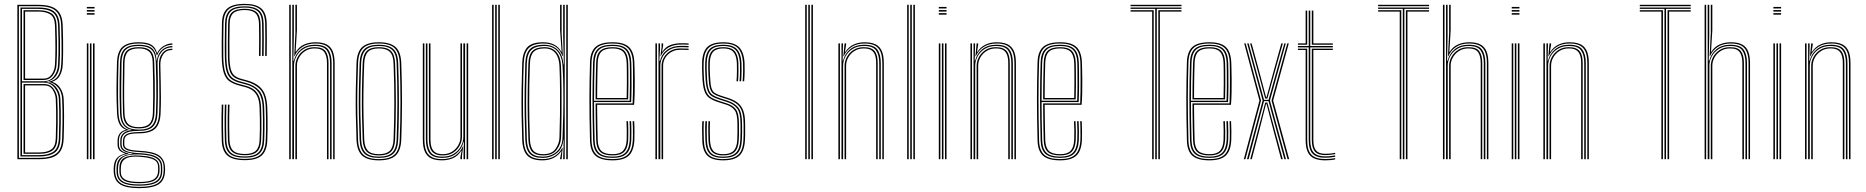

<svg xmlns="http://www.w3.org/2000/svg" viewBox="-20 -825 9669 995"><path d="M70 0V-800H179Q219 -800 246.5 -790.4Q274 -780.8 288.9 -757.2Q303.8 -733.8 305 -692Q306.2 -655.5 306.9 -620Q307.5 -584.5 307.1 -551.4Q306.8 -518.2 305 -488Q303.2 -456.2 290.2 -433.1Q277.2 -410 252 -402V-400Q277 -392.8 292.9 -367.6Q308.8 -342.5 310 -311.8Q311 -288.8 311.5 -267Q312 -245.2 312 -221.9Q312 -198.5 311.6 -170.9Q311.2 -143.2 310 -108.5Q308.8 -66 293.6 -42.4Q278.5 -18.8 250.8 -9.4Q223 0 183.5 0ZM78 -7H183.5Q239.8 -7 270 -28.2Q300.2 -49.5 302 -108.5Q303.5 -152.8 303.9 -186.8Q304.2 -220.8 303.9 -250.5Q303.5 -280.2 302 -311.5Q300.5 -348 280.8 -371.6Q261 -395.2 233.5 -399.5V-401.5Q264.5 -408.2 279.6 -429.9Q294.8 -451.5 297 -488.2Q298.8 -516.2 299.1 -545.2Q299.5 -574.2 298.9 -609.6Q298.2 -645 297 -691.8Q296 -730.5 282.4 -752.6Q268.8 -774.8 242.9 -783.9Q217 -793 179 -793H78ZM86 -14.2V-786H179Q213.8 -786 237.8 -777.8Q261.8 -769.5 274.8 -748.9Q287.8 -728.2 289 -691.5Q290.8 -639.5 291.1 -604.4Q291.5 -569.2 290.9 -542.4Q290.2 -515.5 288.8 -488.2Q287 -453.8 269.4 -430Q251.8 -406.2 220.8 -401.5V-399.5Q253.8 -396 272.8 -370.6Q291.8 -345.2 293 -311.8Q294.2 -281 294.8 -252.1Q295.2 -223.2 294.9 -189.1Q294.5 -155 293 -108.5Q291.2 -52.8 262.8 -33.5Q234.2 -14.2 183.5 -14.2ZM94 -403.8H205.2Q239.2 -403.8 259.1 -429.1Q279 -454.5 280.8 -488.5Q282.5 -521.2 283 -550.2Q283.5 -579.2 283 -612.6Q282.5 -646 281 -691.5Q279.2 -741.5 253.8 -760.2Q228.2 -779 179 -779H94ZM102 -410.5V-772H179Q223.2 -772 247.4 -755.2Q271.5 -738.5 273 -691.5Q274.8 -645.5 275.1 -609.8Q275.5 -574 275 -545.1Q274.5 -516.2 273 -490.8Q271.2 -458 253.6 -434.2Q236 -410.5 205 -410.5ZM110 -417.5H205Q233.2 -417.5 248.4 -439.6Q263.5 -461.8 265 -490.8Q267.2 -532.8 267.2 -577.9Q267.2 -623 265 -691.5Q263.5 -736 240.5 -750.5Q217.5 -765 179 -765H110ZM94 -21.2H183.5Q230.8 -21.2 257 -39.1Q283.2 -57 285 -108.5Q286.5 -156.5 286.9 -190.2Q287.2 -224 286.8 -252.2Q286.2 -280.5 285 -311.5Q283.8 -344 262.8 -370.4Q241.8 -396.8 206 -396.8H94ZM102 -28V-389.5H208Q241 -389.5 258.5 -364.4Q276 -339.2 277 -311Q278.2 -280.2 278.8 -251.5Q279.2 -222.8 278.9 -188.9Q278.5 -155 277 -108.5Q275.5 -62.5 252 -45.2Q228.5 -28 183 -28ZM110 -35H183Q224.5 -35 246.1 -50.6Q267.8 -66.2 269 -108.5Q270.5 -156.2 270.9 -189.9Q271.2 -223.5 270.8 -251.6Q270.2 -279.8 269 -310.8Q268 -336.2 253.4 -359.4Q238.8 -382.5 209.2 -382.5H110Z M430 -781V-789H470V-781ZM430 -749V-757H470V-749ZM430 -765V-773H470V-765ZM462 0V-600H470V0ZM430 0V-600H438V0ZM446 0V-600H454V0Z M701.2 150Q634.5 150 603.5 130.9Q572.5 111.8 569.5 67.8Q569.2 62.2 569.1 58.1Q569 54 569.2 47Q570.2 13.8 584 -3.8Q597.8 -21.2 627.2 -28.2V-30.2Q607.5 -36.2 598.4 -47Q589.2 -57.8 589.2 -76.5Q589.2 -82.2 589.2 -86.1Q589.2 -90 589.2 -95Q589.2 -117.8 599.9 -132.2Q610.5 -146.8 631.5 -151.8V-153.8Q610.8 -161 599.6 -181.4Q588.5 -201.8 586.5 -238Q585 -270.2 584.2 -301.6Q583.5 -333 583.6 -364.9Q583.8 -396.8 584.5 -430.5Q585.2 -464.2 586.2 -501Q588 -557.2 614.2 -581.6Q640.5 -606 699.2 -606Q741.8 -606 763.6 -593.4Q785.5 -580.8 793.2 -551.5H795.2Q801.5 -564.8 813.5 -575.8Q825.5 -586.8 841 -593.4Q856.5 -600 873.2 -600V-593Q844.8 -593 823.1 -576.6Q801.5 -560.2 794.8 -538.5H792.2Q785.2 -571.2 763.8 -585.4Q742.2 -599.5 699.2 -599.5Q644.2 -599.5 619.9 -576.8Q595.5 -554 594 -501Q592.8 -452 592 -408.2Q591.2 -364.5 591.8 -322.8Q592.2 -281 594.2 -237.8Q596 -200.5 609 -179.9Q622 -159.2 646.5 -153.2V-151.2Q619.5 -146 607.9 -132.8Q596.2 -119.5 596.2 -95Q596.2 -90 596.2 -86.1Q596.2 -82.2 596.2 -76.5Q596.2 -57.2 607.9 -46.5Q619.5 -35.8 645.5 -30V-27.5Q608.5 -23.5 593.1 -5.6Q577.8 12.2 576.8 47Q576.5 54 576.6 58.1Q576.8 62.2 577 67.8Q579.8 108.5 608.9 126Q638 143.5 701.2 143.5Q768.5 143.5 797.5 124.5Q826.5 105.5 828 61.5Q828.2 55.8 828.2 50.2Q828.2 44.8 827.8 38Q825.8 1 796.4 -16.6Q767 -34.2 701.8 -37Q671.2 -38.5 652.6 -42.9Q634 -47.2 625.6 -55.5Q617.2 -63.8 617.2 -76.5Q617.2 -82.2 617.2 -86.1Q617.2 -90 617.2 -95Q617.2 -119.5 636.4 -130Q655.5 -140.5 699.2 -140.5Q753.2 -140.5 777.9 -163Q802.5 -185.5 804.5 -238.8Q806.2 -281.5 806.2 -319.6Q806.2 -357.8 805.5 -399.2Q804.8 -440.8 803.8 -493.2Q803.2 -527.8 822.1 -550.2Q841 -572.8 873.2 -572.8V-566Q841.5 -566 826 -543.4Q810.5 -520.8 811 -488.8Q812 -438.5 813 -397.9Q814 -357.2 814 -319.1Q814 -281 812.2 -238Q810 -182.8 784.5 -158.4Q759 -134 699.2 -134Q674.5 -134 657.9 -130.8Q641.2 -127.5 632.8 -119.1Q624.2 -110.8 624.2 -95.2Q624.2 -90 624.2 -86.1Q624.2 -82.2 624.2 -76.5Q624.2 -65.2 632.9 -58.4Q641.5 -51.5 658.9 -48.1Q676.2 -44.8 702.2 -43.5Q771.2 -40.2 801.4 -21.5Q831.5 -2.8 834.8 38Q835.2 44.8 835.4 50.2Q835.5 55.8 835.2 61.5Q833.8 109 803 129.5Q772.2 150 701.2 150ZM701.2 130.8Q738.8 130.8 763.8 124.2Q788.8 117.8 801.2 102.5Q813.8 87.2 813.8 61.5Q813.8 55.8 813.8 50.2Q813.8 44.8 813.5 38Q813 17.8 801.1 4.5Q789.2 -8.8 764.9 -15.9Q740.5 -23 702.5 -24.5Q643.8 -27.2 618.2 -10.2Q592.8 6.8 591.5 47Q591.2 54 591.2 58.1Q591.2 62.2 591.5 67.8Q592.8 101.8 618.8 116.2Q644.8 130.8 701.2 130.8ZM701.2 124.5Q646.2 124.5 623.1 110.9Q600 97.2 599 67.8Q598.8 62.2 598.8 58.1Q598.8 54 598.8 47Q598.8 6.5 624.4 -7.6Q650 -21.8 701.2 -19Q739 -17.2 761.6 -10.6Q784.2 -4 794.8 8Q805.2 20 806.2 38Q806.8 44.8 806.8 50.2Q806.8 55.8 806.5 61.5Q805.5 95.2 781 109.9Q756.5 124.5 701.2 124.5ZM701.2 118Q736 118 757.2 112.2Q778.5 106.5 788.6 94Q798.8 81.5 799.2 61.5Q799.5 55.8 799.5 50.2Q799.5 44.8 799.2 38Q798.8 22 789.2 11.6Q779.8 1.2 758.2 -4.6Q736.8 -10.5 700.2 -13Q651.2 -16.5 628.8 -1.6Q606.2 13.2 606.2 47Q606.2 54 606.2 58.1Q606.2 62.2 606.2 67.8Q606.2 93 628.4 105.5Q650.5 118 701.2 118ZM701.2 137.2Q641.2 137.2 613.4 121Q585.5 104.8 584.2 67.8Q584 62.2 584 58.1Q584 54 584 47Q584 10.8 603.8 -6.5Q623.5 -23.8 666 -27.8V-29.8Q632.8 -34 618 -44.9Q603.2 -55.8 603.2 -76.5Q603.2 -82.2 603.2 -86.1Q603.2 -90 603.2 -95Q603.2 -120.2 618.5 -134Q633.8 -147.8 662 -151V-152.5Q634.5 -157 619 -177.9Q603.5 -198.8 602 -237.5Q600.2 -280.8 599.8 -322.5Q599.2 -364.2 599.9 -408.1Q600.5 -452 601.8 -501Q603 -550.2 625.8 -571.8Q648.5 -593.2 699.2 -593.2Q746.5 -593.2 768 -574.2Q789.5 -555.2 791.2 -512.2H793.2Q795.8 -534 806.4 -550.5Q817 -567 834.1 -576.5Q851.2 -586 873.2 -586.5V-579.5Q837.5 -579.5 816.6 -554.4Q795.8 -529.2 796.5 -497.5Q797.8 -442.8 798.2 -400.4Q798.8 -358 798.2 -319.5Q797.8 -281 796.2 -237.8Q794.5 -189.8 772.2 -168.2Q750 -146.8 699.2 -146.8Q667.5 -146.8 647.9 -141.6Q628.2 -136.5 619.2 -125.1Q610.2 -113.8 610.2 -95Q610.2 -90 610.2 -86.1Q610.2 -82.2 610.2 -76.5Q610.2 -54 631.8 -43.8Q653.2 -33.5 701.5 -31.2Q741 -29.5 767.2 -22.1Q793.5 -14.8 806.8 -0.1Q820 14.5 820.5 38Q820.8 44.8 820.8 50.2Q820.8 55.8 820.8 61.5Q820.8 102 792.6 119.6Q764.5 137.2 701.2 137.2ZM699.2 -153.2Q746.8 -153.2 766.6 -173.8Q786.5 -194.2 788.2 -238.5Q790 -281.2 790.2 -319.9Q790.5 -358.5 789.8 -402Q789 -445.5 787.2 -502.8Q786 -549.2 764.4 -568Q742.8 -586.8 699.2 -586.8Q651 -586.8 630.8 -566.4Q610.5 -546 609.8 -501Q608.5 -427.2 608.1 -364.8Q607.8 -302.2 609.8 -237.2Q611.2 -192.8 632 -173Q652.8 -153.2 699.2 -153.2ZM699.2 -159.5Q657 -159.5 637.9 -177.9Q618.8 -196.2 617.5 -237Q615.8 -302.2 616 -364.8Q616.2 -427.2 617.5 -501Q618.2 -543.5 637.2 -562Q656.2 -580.5 699.2 -580.5Q741 -580.5 759.5 -562.1Q778 -543.8 779.2 -503.5Q781.2 -445.8 781.9 -402.1Q782.5 -358.5 782.1 -320Q781.8 -281.5 780.2 -238.8Q779 -199.5 761.2 -179.5Q743.5 -159.5 699.2 -159.5ZM699.2 -166Q737.2 -166 754.2 -183.5Q771.2 -201 772.2 -239Q773.5 -281.5 773.9 -320Q774.2 -358.5 773.6 -402.2Q773 -446 771.2 -504Q770.2 -541 752.9 -557.5Q735.5 -574 699.2 -574Q660.5 -574 643.2 -557.1Q626 -540.2 625.2 -501Q624 -427.2 623.4 -364.8Q622.8 -302.2 625.2 -237Q626.5 -200 643.8 -183Q661 -166 699.2 -166Z M1249.2 5Q1186.2 5 1158.5 -19Q1130.8 -43 1129.2 -98Q1128.2 -134.2 1127.9 -162.4Q1127.5 -190.5 1127.9 -218.6Q1128.2 -246.8 1129.2 -283H1137.2Q1136.2 -246.2 1135.9 -217.6Q1135.5 -189 1135.9 -161.1Q1136.2 -133.2 1137.2 -98.2Q1138.8 -47.5 1164 -24.5Q1189.2 -1.5 1249.2 -1.5Q1305 -1.5 1330.1 -23.9Q1355.2 -46.2 1357.2 -98.2Q1358.5 -126 1358.8 -154.6Q1359 -183.2 1358.6 -211.4Q1358.2 -239.5 1357.2 -265.8Q1355 -333.5 1328.2 -361.8Q1301.5 -390 1255.2 -402.2L1228.2 -409.5Q1204.2 -416 1189.9 -427.5Q1175.5 -439 1168.9 -462.8Q1162.2 -486.5 1161.2 -529.5Q1160.5 -567.5 1160.9 -605.6Q1161.2 -643.8 1162.2 -702.5Q1162.8 -743.8 1182.8 -761.6Q1202.8 -779.5 1248.2 -779.5Q1289.8 -779.5 1309.5 -762Q1329.2 -744.5 1330.2 -701.2Q1331 -670.8 1331 -627.5Q1331 -584.2 1330.2 -535H1322.2Q1323 -579.2 1323 -625.1Q1323 -671 1322.2 -701Q1321.2 -740.2 1303.8 -756.6Q1286.2 -773 1248.2 -773Q1206.8 -773 1188.8 -756.6Q1170.8 -740.2 1170.2 -702.5Q1169.5 -655.8 1169 -612Q1168.5 -568.2 1169.2 -529.8Q1170 -489 1176.1 -466.5Q1182.2 -444 1195.4 -433.2Q1208.5 -422.5 1230.2 -416.5L1257.2 -409.2Q1311.8 -394.8 1337.4 -363Q1363 -331.2 1365.2 -266Q1366.2 -239.5 1366.6 -210.4Q1367 -181.2 1366.6 -152.4Q1366.2 -123.5 1365.2 -98Q1363 -43 1336 -19Q1309 5 1249.2 5ZM1249.2 -7.8Q1194.8 -7.8 1170.6 -28.9Q1146.5 -50 1145.2 -98.5Q1144.5 -130 1144 -156.6Q1143.5 -183.2 1143.9 -212.9Q1144.2 -242.5 1145.2 -283H1153.2Q1152.2 -246 1151.9 -217.4Q1151.5 -188.8 1151.9 -161Q1152.2 -133.2 1153.2 -98.8Q1154.5 -54.2 1176.2 -34.2Q1198 -14.2 1249.2 -14.2Q1297 -14.2 1318.2 -34Q1339.5 -53.8 1341.2 -99Q1342.2 -121.5 1342.6 -148.1Q1343 -174.8 1342.8 -204.4Q1342.5 -234 1341.2 -265.2Q1340 -303.5 1330 -327.8Q1320 -352 1300.6 -366.2Q1281.2 -380.5 1251.5 -388.2L1224.2 -395.5Q1196.8 -402.8 1179.8 -415.2Q1162.8 -427.8 1154.5 -454.1Q1146.2 -480.5 1145.2 -529.2Q1144.8 -554.8 1144.8 -579.6Q1144.8 -604.5 1145.2 -634Q1145.8 -663.5 1146.2 -702.8Q1147 -749.8 1170 -771Q1193 -792.2 1248.2 -792.2Q1297.5 -792.2 1321.4 -772Q1345.2 -751.8 1346.2 -701.5Q1347 -671.2 1347 -627.8Q1347 -584.2 1346.2 -535H1338.2Q1339 -579 1339 -625.5Q1339 -672 1338.2 -701.5Q1337.2 -749.2 1314.8 -767.5Q1292.2 -785.8 1248.2 -785.8Q1197.5 -785.8 1176.2 -766.1Q1155 -746.5 1154.2 -702.8Q1153.5 -656 1153 -611.9Q1152.5 -567.8 1153.2 -529.5Q1154.2 -482.8 1161.9 -457.8Q1169.5 -432.8 1185.2 -421Q1201 -409.2 1226.2 -402.5L1253.5 -395.2Q1297.5 -383.8 1322.2 -356.6Q1347 -329.5 1349.2 -265.5Q1350.2 -235 1350.6 -206.2Q1351 -177.5 1350.6 -150.6Q1350.2 -123.8 1349.2 -98.8Q1347.5 -50.2 1324.2 -29Q1301 -7.8 1249.2 -7.8ZM1249.2 -20.5Q1203.2 -20.5 1182.9 -38.8Q1162.5 -57 1161.2 -98.8Q1160.5 -130.2 1160 -156.6Q1159.5 -183 1159.9 -212.6Q1160.2 -242.2 1161.2 -283H1169.2Q1168.2 -246 1167.9 -217.6Q1167.5 -189.2 1167.9 -161.5Q1168.2 -133.8 1169.2 -99Q1170.5 -62 1188.1 -44.5Q1205.8 -27 1249.2 -27Q1288.2 -27 1306 -43.9Q1323.8 -60.8 1325.2 -99.2Q1326.5 -127.2 1326.8 -155.2Q1327 -183.2 1326.6 -210.9Q1326.2 -238.5 1325.2 -264.8Q1324.2 -299.2 1315.5 -321Q1306.8 -342.8 1290 -355.4Q1273.2 -368 1247.8 -374.5L1220.2 -381.8Q1190 -389.8 1170.2 -403Q1150.5 -416.2 1140.5 -445.1Q1130.5 -474 1129.2 -529Q1128.5 -567.5 1128.9 -605.5Q1129.2 -643.5 1130.2 -703Q1131 -757.5 1158.4 -781.2Q1185.8 -805 1248.2 -805Q1305.5 -805 1333.2 -782Q1361 -759 1362.2 -702Q1362.8 -672.2 1362.9 -627.9Q1363 -583.5 1362.2 -535H1354.2Q1355 -578.8 1355 -625.8Q1355 -672.8 1354.2 -701.8Q1353 -754.8 1327.8 -776.6Q1302.5 -798.5 1248.2 -798.5Q1190 -798.5 1164.5 -776.4Q1139 -754.2 1138.2 -703Q1137.5 -656.2 1137 -611.9Q1136.5 -567.5 1137.2 -529.2Q1138.2 -477 1147.5 -449.2Q1156.8 -421.5 1175.2 -408.9Q1193.8 -396.2 1222.2 -388.8L1249.8 -381.5Q1278 -374.2 1296 -360.5Q1314 -346.8 1323 -323.8Q1332 -300.8 1333.2 -265Q1334.2 -235 1334.6 -206.2Q1335 -177.5 1334.6 -150.6Q1334.2 -123.8 1333.2 -99Q1331.5 -57 1312 -38.8Q1292.5 -20.5 1249.2 -20.5Z M1706.5 0V-497.5Q1706.5 -530.5 1698.2 -553.2Q1690 -576 1670 -587.8Q1650 -599.5 1614.2 -599.5Q1573.5 -599.5 1546.5 -581.5Q1519.5 -563.5 1506.5 -533.8H1504.8L1510.8 -654V-800H1518.8V-668L1512 -556.5H1513.8Q1530.2 -583.2 1556.8 -594.6Q1583.2 -606 1615 -606Q1653.5 -606 1675 -593.4Q1696.5 -580.8 1705.4 -556.6Q1714.2 -532.5 1714.2 -497.5V0ZM1478.8 0V-800H1486.8V0ZM1510.8 0V-484.5Q1510.8 -507.2 1522.5 -529.2Q1534.2 -551.2 1556.6 -565.9Q1579 -580.5 1610.8 -580.5Q1652.5 -580.5 1667.5 -559Q1682.5 -537.5 1682.5 -497.5V0H1674.5V-497.5Q1674.5 -534.5 1661 -554.2Q1647.5 -574 1610.2 -574Q1583.2 -574 1562.6 -561.1Q1542 -548.2 1530.4 -527.8Q1518.8 -507.2 1518.8 -484.5V0ZM1494.8 0V-800H1502.8V-639L1500.2 -510.2H1502.8Q1511.8 -547 1540.1 -570.1Q1568.5 -593.2 1612.5 -593.2Q1662.5 -593.2 1680.5 -568.5Q1698.5 -543.8 1698.5 -497.5V0H1690.5V-497.5Q1690.5 -540.8 1673.9 -563.8Q1657.2 -586.8 1611.8 -586.8Q1577.2 -586.8 1553 -571.6Q1528.8 -556.5 1516.1 -533Q1503.5 -509.5 1503.5 -484.5V0Z M1943.5 6Q1883.8 6 1856.8 -18.9Q1829.8 -43.8 1827.5 -101Q1824.8 -169.5 1823.8 -232Q1822.8 -294.5 1823.8 -359Q1824.8 -423.5 1827.5 -498Q1829.8 -556 1856.9 -581Q1884 -606 1943.5 -606Q2001.8 -606 2029.5 -581.6Q2057.2 -557.2 2059.5 -498Q2063.5 -387.2 2063.4 -293.5Q2063.2 -199.8 2059.5 -101Q2057.2 -43.8 2030.2 -18.9Q2003.2 6 1943.5 6ZM1943.5 -0.5Q1999.2 -0.5 2024.4 -23.9Q2049.5 -47.2 2051.5 -101.2Q2055.2 -200 2055.4 -293.6Q2055.5 -387.2 2051.5 -497.8Q2049.5 -552.2 2024.4 -575.9Q1999.2 -599.5 1943.5 -599.5Q1887.8 -599.5 1862.6 -575.9Q1837.5 -552.2 1835.5 -497.8Q1832.8 -424 1831.8 -359.5Q1830.8 -295 1831.8 -232.4Q1832.8 -169.8 1835.5 -101.2Q1837.5 -47.8 1862.5 -24.1Q1887.5 -0.5 1943.5 -0.5ZM1943.5 -6.8Q1891.2 -6.8 1868.4 -29.1Q1845.5 -51.5 1843.5 -101.5Q1840.8 -170.2 1839.8 -232.4Q1838.8 -294.5 1839.8 -358.8Q1840.8 -423 1843.5 -497.5Q1845.5 -548.2 1868.5 -570.8Q1891.5 -593.2 1943.5 -593.2Q1993 -593.2 2017.4 -571.9Q2041.8 -550.5 2043.5 -497.2Q2046.2 -421 2047 -353.5Q2047.8 -286 2046.9 -223.9Q2046 -161.8 2043.5 -101.8Q2041.8 -50.8 2018.4 -28.8Q1995 -6.8 1943.5 -6.8ZM1943.5 -13.2Q1991 -13.2 2012.4 -33.9Q2033.8 -54.5 2035.5 -102Q2039.2 -201.5 2039.4 -294.1Q2039.5 -386.8 2035.5 -497Q2033.8 -546.2 2011.8 -566.5Q1989.8 -586.8 1943.5 -586.8Q1896.2 -586.8 1874.9 -566Q1853.5 -545.2 1851.5 -497.2Q1848.8 -423.2 1847.8 -358.9Q1846.8 -294.5 1847.8 -232.1Q1848.8 -169.8 1851.5 -102Q1853.5 -54.5 1874.8 -33.9Q1896 -13.2 1943.5 -13.2ZM1943.5 -19.5Q1900.2 -19.5 1880.8 -38.8Q1861.2 -58 1859.5 -102.2Q1857 -164 1855.9 -224.5Q1854.8 -285 1855.6 -351.5Q1856.5 -418 1859.5 -497.2Q1861.2 -541.8 1880.9 -561.1Q1900.5 -580.5 1943.5 -580.5Q1986.8 -580.5 2006.2 -561Q2025.8 -541.5 2027.5 -496.8Q2031.5 -386.2 2031.5 -294.2Q2031.5 -202.2 2027.5 -102.2Q2025.8 -58 2006.2 -38.8Q1986.8 -19.5 1943.5 -19.5ZM1943.5 -26Q1982.2 -26 2000.1 -43.6Q2018 -61.2 2019.5 -102.5Q2023.2 -197.5 2023.5 -289.6Q2023.8 -381.8 2019.5 -496.5Q2018 -539.8 1999.4 -556.9Q1980.8 -574 1943.5 -574Q1904.2 -574 1886.8 -556Q1869.2 -538 1867.5 -497Q1864.5 -417 1863.6 -350.6Q1862.8 -284.2 1863.9 -224.2Q1865 -164.2 1867.5 -102.5Q1869.2 -62.8 1886.1 -44.4Q1903 -26 1943.5 -26Z M2270 6Q2247 6 2230.2 1.4Q2213.5 -3.2 2202.1 -12.1Q2190.8 -21 2184 -34.1Q2177.2 -47.2 2174.2 -64.4Q2171.2 -81.5 2171.2 -102.5V-600H2179.2V-102.5Q2179.2 -78 2183.6 -59Q2188 -40 2198.4 -27Q2208.8 -14 2226.5 -7.2Q2244.2 -0.5 2271 -0.5Q2312.2 -0.5 2339.1 -18.9Q2366 -37.2 2378.5 -66.2H2380.5L2374.2 -19.5V0H2366.2V-12.8L2372.2 -43.5H2370.2Q2354 -17 2328 -5.5Q2302 6 2270 6ZM2398.2 0V-600H2406.2V0ZM2274.5 -19.5Q2253.8 -19.5 2239.9 -25.1Q2226 -30.8 2217.9 -41.4Q2209.8 -52 2206.2 -67.5Q2202.8 -83 2202.8 -102.5V-600H2210.8V-102.5Q2210.8 -78.5 2216.5 -61.4Q2222.2 -44.2 2236.1 -35.1Q2250 -26 2274.8 -26Q2302 -26 2322.5 -38.9Q2343 -51.8 2354.6 -72.2Q2366.2 -92.8 2366.2 -115.5V-600H2374.2V-115.5Q2374.2 -93 2362.6 -70.9Q2351 -48.8 2328.8 -34.1Q2306.5 -19.5 2274.5 -19.5ZM2272.5 -6.8Q2222.8 -6.8 2204.9 -31.8Q2187 -56.8 2187 -102.5V-600H2195V-102.5Q2195 -61.8 2210.8 -37.5Q2226.5 -13.2 2273.2 -13.2Q2308 -13.2 2332 -28.4Q2356 -43.5 2368.6 -67Q2381.2 -90.5 2381.2 -115.5V-600H2390.2V0H2382.2V-28.5L2384.2 -89.8H2382.2Q2373.5 -53.5 2345.2 -30.1Q2317 -6.8 2272.5 -6.8Z M2562.2 0V-800H2570.2V0ZM2530.2 0V-800H2538.2V0ZM2546.2 0V-800H2554.2V0Z M2922.5 0H2914.5V-800H2922.5ZM2906.5 0H2898.5L2901.2 -102H2899.8Q2896 -55.2 2865 -31Q2834 -6.8 2791.5 -6.8Q2745.5 -6.8 2724.9 -29Q2704.2 -51.2 2702.2 -101.5Q2699.8 -169 2698.9 -232.1Q2698 -295.2 2698.9 -359.9Q2699.8 -424.5 2702.2 -496.5Q2704.2 -548.5 2726.4 -570.9Q2748.5 -593.2 2798.2 -593.2Q2843.2 -593.2 2869.8 -566.8Q2896.2 -540.2 2900 -491H2902L2898.5 -639.5V-800H2906.5ZM2792.5 -13.2Q2819.5 -13.2 2842.4 -24Q2865.2 -34.8 2879.6 -56.5Q2894 -78.2 2895.2 -111Q2897.5 -167.2 2898.8 -232.1Q2900 -297 2899.4 -362.1Q2898.8 -427.2 2895.2 -484Q2893.2 -517 2881.8 -539.9Q2870.2 -562.8 2850 -574.8Q2829.8 -586.8 2801.5 -586.8Q2755.5 -586.8 2733.8 -566.5Q2712 -546.2 2710.2 -497Q2707.8 -423.8 2706.9 -359Q2706 -294.2 2706.9 -231.6Q2707.8 -169 2710.2 -102Q2712.2 -54.5 2731.2 -33.9Q2750.2 -13.2 2792.5 -13.2ZM2794.8 -19.5Q2755.5 -19.5 2737.8 -38.6Q2720 -57.8 2718.2 -101.5Q2715.8 -166 2714.9 -227.4Q2714 -288.8 2714.8 -354.4Q2715.5 -420 2718.2 -496.8Q2720 -541.5 2739.4 -561Q2758.8 -580.5 2801.8 -580.5Q2841.5 -580.5 2863.5 -555.2Q2885.5 -530 2887.2 -483.8Q2889.5 -428.2 2890.1 -362.1Q2890.8 -296 2890.1 -230.6Q2889.5 -165.2 2887.5 -111.2Q2886.5 -78.2 2865 -48.9Q2843.5 -19.5 2794.8 -19.5ZM2795.2 -26Q2839.8 -26 2859 -53.5Q2878.2 -81 2879.2 -111.5Q2881.2 -165.2 2882 -229.6Q2882.8 -294 2882.2 -359.8Q2881.8 -425.5 2879.2 -483.5Q2877.5 -526.5 2857.8 -550.2Q2838 -574 2802 -574Q2762.8 -574 2745.2 -556Q2727.8 -538 2726.2 -496.5Q2722 -378 2722.4 -285.4Q2722.8 -192.8 2726.2 -102.5Q2727.8 -61.8 2743.8 -43.9Q2759.8 -26 2795.2 -26ZM2790.5 6Q2737 6 2712.8 -18.9Q2688.5 -43.8 2686.2 -101Q2683.8 -168.8 2682.9 -231.8Q2682 -294.8 2682.9 -359.5Q2683.8 -424.2 2686.2 -496.8Q2688.2 -552 2711.6 -579Q2735 -606 2795.2 -606Q2827.8 -606 2852.1 -593.5Q2876.5 -581 2888.5 -556.5H2890.5L2882.5 -668V-800H2890.5V-654.5L2897 -534H2895Q2880.8 -570.5 2855.9 -585Q2831 -599.5 2797.2 -599.5Q2744 -599.5 2720.1 -575.9Q2696.2 -552.2 2694.2 -497.8Q2691.5 -422.8 2690.6 -357.4Q2689.8 -292 2690.8 -229.6Q2691.8 -167.2 2694.2 -101.2Q2696.2 -47.2 2719 -23.9Q2741.8 -0.5 2792 -0.5Q2826.2 -0.5 2852.6 -15.4Q2879 -30.2 2893.5 -58.8H2895.8L2890.5 0H2882.5V-4.2L2890.2 -41.2H2888.2Q2875 -20.5 2850 -7.2Q2825 6 2790.5 6Z M3154.5 6Q3093.5 6 3066.2 -18.1Q3039 -42.2 3037.5 -98Q3035.8 -161.2 3035.1 -215.1Q3034.5 -269 3034.5 -317Q3034.5 -365 3035.4 -410.1Q3036.2 -455.2 3037.5 -501Q3039 -556.2 3065.6 -581.1Q3092.2 -606 3154.5 -606Q3212.8 -606 3238.9 -581.9Q3265 -557.8 3267.5 -502Q3267.8 -493.5 3268.5 -469Q3269.2 -444.5 3269.5 -411.5Q3269.8 -378.5 3269.1 -344.2Q3268.5 -310 3266 -282H3074.5Q3074.8 -251.8 3075.1 -222.4Q3075.5 -193 3076.1 -162.6Q3076.8 -132.2 3077.5 -99Q3078.8 -60.2 3096.2 -43.1Q3113.8 -26 3154.5 -26Q3192.2 -26 3208.9 -43.5Q3225.5 -61 3227.5 -100Q3228.5 -119 3228.1 -148.6Q3227.8 -178.2 3226.5 -197H3234.5Q3236 -173.2 3236.1 -144Q3236.2 -114.8 3235.5 -99.5Q3233.2 -56.8 3214.4 -38.1Q3195.5 -19.5 3154.5 -19.5Q3110 -19.5 3090.4 -38Q3070.8 -56.5 3069.5 -98.8Q3068.5 -137 3067.9 -168.9Q3067.2 -200.8 3067 -230Q3066.8 -259.2 3066.5 -289H3258.5Q3259.8 -314.5 3260.2 -347.6Q3260.8 -380.8 3260.6 -413Q3260.5 -445.2 3260.2 -469.5Q3260 -493.8 3259.5 -501.8Q3257.2 -554.8 3232.5 -577.1Q3207.8 -599.5 3154.5 -599.5Q3095.8 -599.5 3071.4 -575.9Q3047 -552.2 3045.5 -500.8Q3044.2 -455 3043.4 -409.8Q3042.5 -364.5 3042.5 -316.6Q3042.5 -268.8 3043.1 -215Q3043.8 -161.2 3045.5 -98.2Q3046.8 -46 3072.1 -23.2Q3097.5 -0.5 3154.5 -0.5Q3208 -0.5 3232.4 -23.2Q3256.8 -46 3259.5 -98.5Q3260 -107.2 3260.1 -124.9Q3260.2 -142.5 3259.9 -162.2Q3259.5 -182 3258.5 -197H3266.5Q3268 -174.8 3268.1 -144.2Q3268.2 -113.8 3267.5 -98Q3264.5 -42.2 3238.2 -18.1Q3212 6 3154.5 6ZM3154.5 -6.8Q3101.8 -6.8 3078.2 -28.1Q3054.8 -49.5 3053.5 -98.5Q3051.8 -162 3051.1 -215.9Q3050.5 -269.8 3050.5 -317.4Q3050.5 -365 3051.4 -409.9Q3052.2 -454.8 3053.5 -500.5Q3054.8 -549.5 3077.9 -571.4Q3101 -593.2 3154.5 -593.2Q3204.5 -593.2 3227 -571.9Q3249.5 -550.5 3251.5 -501.2Q3252 -490.8 3252.5 -455.5Q3253 -420.2 3252.8 -376.5Q3252.5 -332.8 3250.8 -296H3058.5Q3058.5 -253.2 3059.2 -203.2Q3060 -153.2 3061.5 -98.8Q3062.8 -53 3084.4 -33.1Q3106 -13.2 3154.5 -13.2Q3199.8 -13.2 3220.4 -33.2Q3241 -53.2 3243.5 -99.2Q3244.2 -112.8 3244.1 -143.2Q3244 -173.8 3242.5 -197H3250.5Q3252 -174.5 3252.1 -143.6Q3252.2 -112.8 3251.5 -98.8Q3249 -49.5 3226.4 -28.1Q3203.8 -6.8 3154.5 -6.8ZM3058.5 -303H3243Q3244.5 -342.8 3244.6 -384.4Q3244.8 -426 3244.4 -458.1Q3244 -490.2 3243.5 -501Q3241.5 -546.5 3221.2 -566.6Q3201 -586.8 3154.5 -586.8Q3103.8 -586.8 3083.2 -565.8Q3062.8 -544.8 3061.5 -500.2Q3060 -449.8 3059.2 -400.8Q3058.5 -351.8 3058.5 -303ZM3066.5 -310Q3066.5 -342.5 3066.9 -372.5Q3067.2 -402.5 3067.9 -433.6Q3068.5 -464.8 3069.5 -500.2Q3070.8 -543.2 3090.5 -561.9Q3110.2 -580.5 3154.5 -580.5Q3197.8 -580.5 3215.8 -561.1Q3233.8 -541.8 3235.5 -500.8Q3236 -488.5 3236.4 -457.2Q3236.8 -426 3236.6 -386.6Q3236.5 -347.2 3235.2 -310ZM3074.5 -317H3227.5Q3228.5 -354.8 3228.6 -392.6Q3228.8 -430.5 3228.4 -459.8Q3228 -489 3227.5 -500.2Q3225.8 -539.8 3208.9 -556.9Q3192 -574 3154.5 -574Q3114 -574 3096.4 -556.8Q3078.8 -539.5 3077.5 -500Q3076.5 -466 3075.9 -435.4Q3075.2 -404.8 3075 -375.8Q3074.8 -346.8 3074.5 -317Z M3392.5 0V-600H3400.5V-571.5L3397 -510.2H3400.5Q3409 -546 3437.5 -566.8Q3466 -587.5 3508.8 -587.5Q3520 -587.5 3530.1 -587.2Q3540.2 -587 3548.5 -586.5V-579.5Q3538.2 -580 3527.5 -580.2Q3516.8 -580.5 3505.2 -580.5Q3472.2 -580.5 3449.2 -566.5Q3426.2 -552.5 3414.1 -530.5Q3402 -508.5 3402 -484.5V0ZM3376.5 0V-600H3384.5V0ZM3408.5 0V-484.5Q3408.5 -518.5 3434.9 -546.1Q3461.2 -573.8 3505 -573.8Q3515.2 -573.8 3526.5 -573.5Q3537.8 -573.2 3548.5 -572.8V-566Q3536.5 -566.5 3525.8 -566.8Q3515 -567 3504.8 -567Q3467.8 -567 3442.1 -542.9Q3416.5 -518.8 3416.5 -484.5V0ZM3402.5 -533.8 3408.5 -580.5V-600H3416.5V-587.2L3410.8 -556.5H3412.5Q3428.8 -582.8 3454.8 -591.9Q3480.8 -601 3511.8 -601Q3520.5 -601 3529.5 -600.8Q3538.5 -600.5 3548.5 -600V-593.2Q3537.5 -593.8 3528.1 -594Q3518.8 -594.2 3509.8 -594.2Q3471.2 -594.2 3444 -578.5Q3416.8 -562.8 3404.2 -533.8Z M3727.5 6Q3671.2 6 3646.1 -18.1Q3621 -42.2 3619.5 -98Q3619 -122 3618.5 -144.4Q3618 -166.8 3619.5 -197H3627.5Q3626 -165.2 3626.5 -143Q3627 -120.8 3627.5 -98.2Q3629 -46.2 3651.9 -23.4Q3674.8 -0.5 3727.5 -0.5Q3779.8 -0.5 3804.8 -22.5Q3829.8 -44.5 3832.5 -97.2Q3833.5 -114.2 3833.6 -126.6Q3833.8 -139 3833.6 -151.8Q3833.5 -164.5 3833.5 -183Q3833.5 -241 3814.9 -268.5Q3796.2 -296 3752.2 -310L3714.2 -322.2Q3691.2 -329.8 3678 -338.6Q3664.8 -347.5 3658.9 -368.5Q3653 -389.5 3651.5 -433.2Q3650.8 -455.5 3650.2 -469Q3649.8 -482.5 3650.5 -500.8Q3652.2 -543.5 3670.4 -562Q3688.5 -580.5 3728.5 -580.5Q3767.5 -580.5 3785.6 -561.8Q3803.8 -543 3806.5 -499.8Q3807.2 -488.5 3807 -458.6Q3806.8 -428.8 3804.8 -404H3796.8Q3798.8 -428.5 3799 -458.4Q3799.2 -488.2 3798.5 -499.8Q3796 -539.5 3779.8 -556.8Q3763.5 -574 3728.5 -574Q3693 -574 3676.5 -557Q3660 -540 3658.5 -501Q3657.8 -482.8 3658.2 -469.1Q3658.8 -455.5 3659.5 -433Q3661 -391 3666.4 -371.2Q3671.8 -351.5 3683.8 -343.6Q3695.8 -335.8 3716.5 -329L3754.5 -316.8Q3782.5 -307.8 3801.9 -293.2Q3821.2 -278.8 3831.4 -252.8Q3841.5 -226.8 3841.5 -183Q3841.5 -164.8 3841.6 -151.9Q3841.8 -139 3841.6 -126.5Q3841.5 -114 3840.5 -97Q3837.5 -42 3811.2 -18Q3785 6 3727.5 6ZM3727.5 -6.8Q3679.5 -6.8 3658.1 -28.1Q3636.8 -49.5 3635.5 -98.5Q3634.8 -123 3634.4 -144.9Q3634 -166.8 3635.5 -197H3643.5Q3642.2 -168 3642.5 -146.1Q3642.8 -124.2 3643.5 -98.5Q3644.8 -53.2 3664 -33.2Q3683.2 -13.2 3727.5 -13.2Q3772.5 -13.2 3793.2 -32.9Q3814 -52.5 3816.5 -97.8Q3818 -123.8 3817.8 -141.6Q3817.5 -159.5 3817.5 -183Q3817.5 -240.5 3799.9 -263Q3782.2 -285.5 3747.8 -296.5L3709.2 -308.8Q3683.5 -317 3667.9 -327.2Q3652.2 -337.5 3644.8 -361Q3637.2 -384.5 3635.5 -432.5Q3634.8 -453.2 3634.2 -469Q3633.8 -484.8 3634.5 -501.5Q3636.5 -550.8 3658.4 -572Q3680.2 -593.2 3728.5 -593.2Q3775.8 -593.2 3797.5 -571.5Q3819.2 -549.8 3822.5 -499.8Q3823.2 -488.5 3823 -458.1Q3822.8 -427.8 3820.5 -404H3812.5Q3814.8 -428 3815 -458.6Q3815.2 -489.2 3814.5 -500Q3811.2 -548.2 3790.5 -567.5Q3769.8 -586.8 3728.5 -586.8Q3684.5 -586.8 3664.5 -566.9Q3644.5 -547 3642.5 -501.5Q3641.8 -483.2 3642.2 -469.8Q3642.8 -456.2 3643.5 -432.5Q3645 -386.8 3651.8 -364.6Q3658.5 -342.5 3673 -333Q3687.5 -323.5 3711.8 -315.5L3750 -303.2Q3787.2 -291.2 3806.4 -267.1Q3825.5 -243 3825.5 -183Q3825.5 -153.5 3825.8 -138.6Q3826 -123.8 3824.5 -97.8Q3822 -49 3799.4 -27.9Q3776.8 -6.8 3727.5 -6.8ZM3727.5 -19.5Q3688 -19.5 3670.4 -38Q3652.8 -56.5 3651.5 -99Q3651 -119.8 3650.5 -142.9Q3650 -166 3651.5 -197H3659.5Q3658 -164.5 3658.5 -143Q3659 -121.5 3659.5 -99Q3660.8 -60.8 3676 -43.4Q3691.2 -26 3727.5 -26Q3764 -26 3781.2 -42.9Q3798.5 -59.8 3800.5 -98.2Q3802 -124.5 3801.8 -141.8Q3801.5 -159 3801.5 -183Q3801.5 -234.8 3787 -254.1Q3772.5 -273.5 3743.2 -282.8L3704.5 -295Q3673.2 -304.8 3655.2 -318Q3637.2 -331.2 3629.2 -357.4Q3621.2 -383.5 3619.5 -432Q3618.8 -452.8 3618.2 -469Q3617.8 -485.2 3618.5 -502Q3620.8 -557.8 3646.2 -581.9Q3671.8 -606 3728.5 -606Q3783.5 -606 3809.1 -581.4Q3834.8 -556.8 3838.5 -500Q3839.2 -488.8 3839 -458.1Q3838.8 -427.5 3836.5 -404H3828.5Q3830.8 -427.8 3831 -458.2Q3831.2 -488.8 3830.5 -500Q3827 -553.2 3803.4 -576.4Q3779.8 -599.5 3728.5 -599.5Q3676.5 -599.5 3652.5 -577Q3628.5 -554.5 3626.5 -501.8Q3625.8 -483.5 3626.2 -469.4Q3626.8 -455.2 3627.5 -432.2Q3629.2 -382.8 3637.5 -357.9Q3645.8 -333 3662.6 -321.8Q3679.5 -310.5 3707 -301.8L3745.5 -289.5Q3778.2 -279.2 3793.9 -258Q3809.5 -236.8 3809.5 -183Q3809.5 -164.5 3809.6 -152.6Q3809.8 -140.8 3809.6 -129Q3809.5 -117.2 3808.5 -98.8Q3806.2 -56.5 3787.4 -38Q3768.5 -19.5 3727.5 -19.5Z M4184.8 0V-800H4192.8V0ZM4152.8 0V-800H4160.8V0ZM4168.8 0V-800H4176.8V0Z M4552.5 0V-497.5Q4552.5 -522.2 4548 -541.2Q4543.5 -560.2 4533.1 -573.2Q4522.8 -586.2 4504.9 -592.9Q4487 -599.5 4460.2 -599.5Q4420.2 -599.5 4393 -581.5Q4365.8 -563.5 4352.5 -533.8H4350.5L4356.8 -600H4364.8V-593.2L4358.8 -556.5H4360.8Q4378.5 -582.8 4404.1 -594.4Q4429.8 -606 4461 -606Q4484 -606 4500.9 -601.4Q4517.8 -596.8 4529.1 -587.9Q4540.5 -579 4547.4 -565.9Q4554.2 -552.8 4557.2 -535.6Q4560.2 -518.5 4560.2 -497.5V0ZM4324.8 0V-600H4332.8V0ZM4356.8 0V-484.5Q4356.8 -507.2 4368.5 -529.2Q4380.2 -551.2 4402.6 -565.9Q4425 -580.5 4456.8 -580.5Q4477.5 -580.5 4491.4 -575Q4505.2 -569.5 4513.4 -558.9Q4521.5 -548.2 4525 -532.9Q4528.5 -517.5 4528.5 -497.5V0H4520.5V-497.5Q4520.5 -522.2 4514.8 -539.2Q4509 -556.2 4495.1 -565.1Q4481.2 -574 4456.2 -574Q4429.2 -574 4408.6 -561.1Q4388 -548.2 4376.4 -527.8Q4364.8 -507.2 4364.8 -484.5V0ZM4340.8 0V-600H4348.8L4346.8 -510.2H4348.8Q4357.8 -547 4386.1 -570.1Q4414.5 -593.2 4458.5 -593.2Q4508.5 -593.2 4526.5 -568.5Q4544.5 -543.8 4544.5 -497.5V0H4536.5V-497.5Q4536.5 -540.8 4519.9 -563.8Q4503.2 -586.8 4457.8 -586.8Q4423.2 -586.8 4399 -571.6Q4374.8 -556.5 4362 -533Q4349.2 -509.5 4349.2 -484.5V0Z M4713.2 0V-800H4721.2V0ZM4681.2 0V-800H4689.2V0ZM4697.2 0V-800H4705.2V0Z M4845.2 -781V-789H4885.2V-781ZM4845.2 -749V-757H4885.2V-749ZM4845.2 -765V-773H4885.2V-765ZM4877.2 0V-600H4885.2V0ZM4845.2 0V-600H4853.2V0ZM4861.2 0V-600H4869.2V0Z M5237 0V-497.5Q5237 -522.2 5232.5 -541.2Q5228 -560.2 5217.6 -573.2Q5207.2 -586.2 5189.4 -592.9Q5171.5 -599.5 5144.8 -599.5Q5104.8 -599.5 5077.5 -581.5Q5050.2 -563.5 5037 -533.8H5035L5041.2 -600H5049.2V-593.2L5043.2 -556.5H5045.2Q5063 -582.8 5088.6 -594.4Q5114.2 -606 5145.5 -606Q5168.5 -606 5185.4 -601.4Q5202.2 -596.8 5213.6 -587.9Q5225 -579 5231.9 -565.9Q5238.8 -552.8 5241.8 -535.6Q5244.8 -518.5 5244.8 -497.5V0ZM5009.2 0V-600H5017.2V0ZM5041.2 0V-484.5Q5041.2 -507.2 5053 -529.2Q5064.8 -551.2 5087.1 -565.9Q5109.5 -580.5 5141.2 -580.5Q5162 -580.5 5175.9 -575Q5189.8 -569.5 5197.9 -558.9Q5206 -548.2 5209.5 -532.9Q5213 -517.5 5213 -497.5V0H5205V-497.5Q5205 -522.2 5199.2 -539.2Q5193.5 -556.2 5179.6 -565.1Q5165.8 -574 5140.8 -574Q5113.8 -574 5093.1 -561.1Q5072.5 -548.2 5060.9 -527.8Q5049.2 -507.2 5049.2 -484.5V0ZM5025.2 0V-600H5033.2L5031.2 -510.2H5033.2Q5042.2 -547 5070.6 -570.1Q5099 -593.2 5143 -593.2Q5193 -593.2 5211 -568.5Q5229 -543.8 5229 -497.5V0H5221V-497.5Q5221 -540.8 5204.4 -563.8Q5187.8 -586.8 5142.2 -586.8Q5107.8 -586.8 5083.5 -571.6Q5059.2 -556.5 5046.5 -533Q5033.8 -509.5 5033.8 -484.5V0Z M5473.8 6Q5412.8 6 5385.5 -18.1Q5358.2 -42.2 5356.8 -98Q5355 -161.2 5354.4 -215.1Q5353.8 -269 5353.8 -317Q5353.8 -365 5354.6 -410.1Q5355.5 -455.2 5356.8 -501Q5358.2 -556.2 5384.9 -581.1Q5411.5 -606 5473.8 -606Q5532 -606 5558.1 -581.9Q5584.2 -557.8 5586.8 -502Q5587 -493.5 5587.8 -469Q5588.5 -444.5 5588.8 -411.5Q5589 -378.5 5588.4 -344.2Q5587.8 -310 5585.2 -282H5393.8Q5394 -251.8 5394.4 -222.4Q5394.8 -193 5395.4 -162.6Q5396 -132.2 5396.8 -99Q5398 -60.2 5415.5 -43.1Q5433 -26 5473.8 -26Q5511.5 -26 5528.1 -43.5Q5544.8 -61 5546.8 -100Q5547.8 -119 5547.4 -148.6Q5547 -178.2 5545.8 -197H5553.8Q5555.2 -173.2 5555.4 -144Q5555.5 -114.8 5554.8 -99.5Q5552.5 -56.8 5533.6 -38.1Q5514.8 -19.5 5473.8 -19.5Q5429.2 -19.5 5409.6 -38Q5390 -56.5 5388.8 -98.8Q5387.8 -137 5387.1 -168.9Q5386.5 -200.8 5386.2 -230Q5386 -259.2 5385.8 -289H5577.8Q5579 -314.5 5579.5 -347.6Q5580 -380.8 5579.9 -413Q5579.8 -445.2 5579.5 -469.5Q5579.2 -493.8 5578.8 -501.8Q5576.5 -554.8 5551.8 -577.1Q5527 -599.5 5473.8 -599.5Q5415 -599.5 5390.6 -575.9Q5366.2 -552.2 5364.8 -500.8Q5363.5 -455 5362.6 -409.8Q5361.8 -364.5 5361.8 -316.6Q5361.8 -268.8 5362.4 -215Q5363 -161.2 5364.8 -98.2Q5366 -46 5391.4 -23.2Q5416.8 -0.5 5473.8 -0.5Q5527.2 -0.5 5551.6 -23.2Q5576 -46 5578.8 -98.5Q5579.2 -107.2 5579.4 -124.9Q5579.5 -142.5 5579.1 -162.2Q5578.8 -182 5577.8 -197H5585.8Q5587.2 -174.8 5587.4 -144.2Q5587.5 -113.8 5586.8 -98Q5583.8 -42.2 5557.5 -18.1Q5531.2 6 5473.8 6ZM5473.8 -6.8Q5421 -6.8 5397.5 -28.1Q5374 -49.5 5372.8 -98.5Q5371 -162 5370.4 -215.9Q5369.8 -269.8 5369.8 -317.4Q5369.8 -365 5370.6 -409.9Q5371.5 -454.8 5372.8 -500.5Q5374 -549.5 5397.1 -571.4Q5420.2 -593.2 5473.8 -593.2Q5523.8 -593.2 5546.2 -571.9Q5568.8 -550.5 5570.8 -501.2Q5571.2 -490.8 5571.8 -455.5Q5572.2 -420.2 5572 -376.5Q5571.8 -332.8 5570 -296H5377.8Q5377.8 -253.2 5378.5 -203.2Q5379.2 -153.2 5380.8 -98.8Q5382 -53 5403.6 -33.1Q5425.2 -13.2 5473.8 -13.2Q5519 -13.2 5539.6 -33.2Q5560.2 -53.2 5562.8 -99.2Q5563.5 -112.8 5563.4 -143.2Q5563.2 -173.8 5561.8 -197H5569.8Q5571.2 -174.5 5571.4 -143.6Q5571.5 -112.8 5570.8 -98.8Q5568.2 -49.5 5545.6 -28.1Q5523 -6.8 5473.8 -6.8ZM5377.8 -303H5562.2Q5563.8 -342.8 5563.9 -384.4Q5564 -426 5563.6 -458.1Q5563.2 -490.2 5562.8 -501Q5560.8 -546.5 5540.5 -566.6Q5520.2 -586.8 5473.8 -586.8Q5423 -586.8 5402.5 -565.8Q5382 -544.8 5380.8 -500.2Q5379.2 -449.8 5378.5 -400.8Q5377.8 -351.8 5377.8 -303ZM5385.8 -310Q5385.8 -342.5 5386.1 -372.5Q5386.5 -402.5 5387.1 -433.6Q5387.8 -464.8 5388.8 -500.2Q5390 -543.2 5409.8 -561.9Q5429.5 -580.5 5473.8 -580.5Q5517 -580.5 5535 -561.1Q5553 -541.8 5554.8 -500.8Q5555.2 -488.5 5555.6 -457.2Q5556 -426 5555.9 -386.6Q5555.8 -347.2 5554.5 -310ZM5393.8 -317H5546.8Q5547.8 -354.8 5547.9 -392.6Q5548 -430.5 5547.6 -459.8Q5547.2 -489 5546.8 -500.2Q5545 -539.8 5528.1 -556.9Q5511.2 -574 5473.8 -574Q5433.2 -574 5415.6 -556.8Q5398 -539.5 5396.8 -500Q5395.8 -466 5395.1 -435.4Q5394.5 -404.8 5394.2 -375.8Q5394 -346.8 5393.8 -317Z M5966.8 0V-779H5838.8V-786H6102.8V-779H5974.8V0ZM5950.8 0V-765H5838.8V-772H5958.8V0ZM5982.8 0V-772H6102.8V-765H5990.8V0ZM5838.8 -793V-800H6102.8V-793Z M6247.8 6Q6186.8 6 6159.5 -18.1Q6132.2 -42.2 6130.8 -98Q6129 -161.2 6128.4 -215.1Q6127.8 -269 6127.8 -317Q6127.8 -365 6128.6 -410.1Q6129.5 -455.2 6130.8 -501Q6132.2 -556.2 6158.9 -581.1Q6185.5 -606 6247.8 -606Q6306 -606 6332.1 -581.9Q6358.2 -557.8 6360.8 -502Q6361 -493.5 6361.8 -469Q6362.5 -444.5 6362.8 -411.5Q6363 -378.5 6362.4 -344.2Q6361.8 -310 6359.2 -282H6167.8Q6168 -251.8 6168.4 -222.4Q6168.8 -193 6169.4 -162.6Q6170 -132.2 6170.8 -99Q6172 -60.2 6189.5 -43.1Q6207 -26 6247.8 -26Q6285.5 -26 6302.1 -43.5Q6318.8 -61 6320.8 -100Q6321.8 -119 6321.4 -148.6Q6321 -178.2 6319.8 -197H6327.8Q6329.2 -173.2 6329.4 -144Q6329.5 -114.8 6328.8 -99.5Q6326.5 -56.8 6307.6 -38.1Q6288.8 -19.5 6247.8 -19.5Q6203.2 -19.5 6183.6 -38Q6164 -56.5 6162.8 -98.8Q6161.8 -137 6161.1 -168.9Q6160.5 -200.8 6160.2 -230Q6160 -259.2 6159.8 -289H6351.8Q6353 -314.5 6353.5 -347.6Q6354 -380.8 6353.9 -413Q6353.8 -445.2 6353.5 -469.5Q6353.2 -493.8 6352.8 -501.8Q6350.5 -554.8 6325.8 -577.1Q6301 -599.5 6247.8 -599.5Q6189 -599.5 6164.6 -575.9Q6140.2 -552.2 6138.8 -500.8Q6137.5 -455 6136.6 -409.8Q6135.8 -364.5 6135.8 -316.6Q6135.8 -268.8 6136.4 -215Q6137 -161.2 6138.8 -98.2Q6140 -46 6165.4 -23.2Q6190.8 -0.5 6247.8 -0.5Q6301.2 -0.5 6325.6 -23.2Q6350 -46 6352.8 -98.5Q6353.2 -107.2 6353.4 -124.9Q6353.5 -142.5 6353.1 -162.2Q6352.8 -182 6351.8 -197H6359.8Q6361.2 -174.8 6361.4 -144.2Q6361.5 -113.8 6360.8 -98Q6357.8 -42.2 6331.5 -18.1Q6305.2 6 6247.8 6ZM6247.8 -6.8Q6195 -6.8 6171.5 -28.1Q6148 -49.5 6146.8 -98.5Q6145 -162 6144.4 -215.9Q6143.8 -269.8 6143.8 -317.4Q6143.8 -365 6144.6 -409.9Q6145.5 -454.8 6146.8 -500.5Q6148 -549.5 6171.1 -571.4Q6194.2 -593.2 6247.8 -593.2Q6297.8 -593.2 6320.2 -571.9Q6342.8 -550.5 6344.8 -501.2Q6345.2 -490.8 6345.8 -455.5Q6346.2 -420.2 6346 -376.5Q6345.8 -332.8 6344 -296H6151.8Q6151.8 -253.2 6152.5 -203.2Q6153.2 -153.2 6154.8 -98.8Q6156 -53 6177.6 -33.1Q6199.2 -13.2 6247.8 -13.2Q6293 -13.2 6313.6 -33.2Q6334.2 -53.2 6336.8 -99.2Q6337.5 -112.8 6337.4 -143.2Q6337.2 -173.8 6335.8 -197H6343.8Q6345.2 -174.5 6345.4 -143.6Q6345.5 -112.8 6344.8 -98.8Q6342.2 -49.5 6319.6 -28.1Q6297 -6.8 6247.8 -6.8ZM6151.8 -303H6336.2Q6337.8 -342.8 6337.9 -384.4Q6338 -426 6337.6 -458.1Q6337.2 -490.2 6336.8 -501Q6334.8 -546.5 6314.5 -566.6Q6294.2 -586.8 6247.8 -586.8Q6197 -586.8 6176.5 -565.8Q6156 -544.8 6154.8 -500.2Q6153.2 -449.8 6152.5 -400.8Q6151.8 -351.8 6151.8 -303ZM6159.8 -310Q6159.8 -342.5 6160.1 -372.5Q6160.5 -402.5 6161.1 -433.6Q6161.8 -464.8 6162.8 -500.2Q6164 -543.2 6183.8 -561.9Q6203.5 -580.5 6247.8 -580.5Q6291 -580.5 6309 -561.1Q6327 -541.8 6328.8 -500.8Q6329.2 -488.5 6329.6 -457.2Q6330 -426 6329.9 -386.6Q6329.8 -347.2 6328.5 -310ZM6167.8 -317H6320.8Q6321.8 -354.8 6321.9 -392.6Q6322 -430.5 6321.6 -459.8Q6321.2 -489 6320.8 -500.2Q6319 -539.8 6302.1 -556.9Q6285.2 -574 6247.8 -574Q6207.2 -574 6189.6 -556.8Q6172 -539.5 6170.8 -500Q6169.8 -466 6169.1 -435.4Q6168.5 -404.8 6168.2 -375.8Q6168 -346.8 6167.8 -317Z M6442.2 0 6487 -167.5 6523.2 -304 6482.8 -454 6443.2 -600H6451L6489 -460L6530.5 -307.5H6554L6594 -451.2L6635.8 -600H6643.2L6600.5 -445.2L6561.2 -304L6598.5 -167L6644.2 0H6635.8L6592 -160.2L6554 -300.8H6530.5L6493.5 -160.8L6450.8 0ZM6459.2 0 6499.8 -153.2 6536.8 -293.8H6547.8L6585.8 -153.5L6627.5 0H6619.2L6580 -147.2L6543.2 -287.2H6541.2L6505.8 -147.8L6467.2 0ZM6425.8 0 6506.8 -304 6427.8 -600H6435.5L6515 -304L6434 0ZM6652.5 0 6569.5 -304 6651 -600H6658.8L6577.8 -304L6660.8 0ZM6536.5 -314.5 6495.8 -465 6458.5 -600H6466.2L6501.5 -470.5L6541.2 -321.2H6543.5L6582.5 -464.2L6620.2 -600H6628L6588 -458L6548 -314.5Z M6848.2 -7.5Q6802.2 -7.5 6782.2 -28.8Q6762.2 -50 6762.2 -99V-579.5H6706.2V-586.5H6762.2V-770H6770.2V-586.5H6887.2V-579.5H6770.2V-99Q6770.2 -53.8 6788.4 -34.1Q6806.5 -14.5 6848.2 -14.5Q6860.2 -14.5 6873 -15.8Q6885.8 -17 6899.2 -19.5V-12.5Q6887.5 -10.2 6874.2 -8.9Q6861 -7.5 6848.2 -7.5ZM6848.2 6Q6793.8 6 6770 -18.4Q6746.2 -42.8 6746.2 -99V-566H6706.2V-572.8H6754.2V-99Q6754.2 -46.2 6776 -23.5Q6797.8 -0.8 6848.2 -0.8Q6860.8 -0.8 6874.4 -2Q6888 -3.2 6899.2 -5.8V1Q6878.8 6 6848.2 6ZM6848.2 -21.2Q6810.8 -21.2 6794.5 -39.4Q6778.2 -57.5 6778.2 -99V-572.8H6887.2V-566H6786.2V-99Q6786.2 -61 6800.6 -44.5Q6815 -28 6848.2 -28Q6856.2 -28 6869.8 -28.9Q6883.2 -29.8 6899.2 -33V-26.2Q6884.8 -23.8 6871.6 -22.5Q6858.5 -21.2 6848.2 -21.2ZM6706.2 -593.2V-600H6746.2V-770H6754.2V-593.2ZM6778.2 -593.2V-770H6786.2V-600H6887.2V-593.2Z M7249.8 0V-779H7121.8V-786H7385.8V-779H7257.8V0ZM7233.8 0V-765H7121.8V-772H7241.8V0ZM7265.8 0V-772H7385.8V-765H7273.8V0ZM7121.8 -793V-800H7385.8V-793Z M7685.5 0V-497.5Q7685.5 -530.5 7677.2 -553.2Q7669 -576 7649 -587.8Q7629 -599.5 7593.2 -599.5Q7552.5 -599.5 7525.5 -581.5Q7498.5 -563.5 7485.5 -533.8H7483.8L7489.8 -654V-800H7497.8V-668L7491 -556.5H7492.8Q7509.2 -583.2 7535.8 -594.6Q7562.2 -606 7594 -606Q7632.5 -606 7654 -593.4Q7675.5 -580.8 7684.4 -556.6Q7693.2 -532.5 7693.2 -497.5V0ZM7457.8 0V-800H7465.8V0ZM7489.8 0V-484.5Q7489.8 -507.2 7501.5 -529.2Q7513.2 -551.2 7535.6 -565.9Q7558 -580.5 7589.8 -580.5Q7631.5 -580.5 7646.5 -559Q7661.5 -537.5 7661.5 -497.5V0H7653.5V-497.5Q7653.5 -534.5 7640 -554.2Q7626.5 -574 7589.2 -574Q7562.2 -574 7541.6 -561.1Q7521 -548.2 7509.4 -527.8Q7497.8 -507.2 7497.8 -484.5V0ZM7473.8 0V-800H7481.8V-639L7479.2 -510.2H7481.8Q7490.8 -547 7519.1 -570.1Q7547.5 -593.2 7591.5 -593.2Q7641.5 -593.2 7659.5 -568.5Q7677.5 -543.8 7677.5 -497.5V0H7669.5V-497.5Q7669.5 -540.8 7652.9 -563.8Q7636.2 -586.8 7590.8 -586.8Q7556.2 -586.8 7532 -571.6Q7507.8 -556.5 7495.1 -533Q7482.5 -509.5 7482.5 -484.5V0Z M7814.2 -781V-789H7854.2V-781ZM7814.2 -749V-757H7854.2V-749ZM7814.2 -765V-773H7854.2V-765ZM7846.2 0V-600H7854.2V0ZM7814.2 0V-600H7822.2V0ZM7830.2 0V-600H7838.2V0Z M8206 0V-497.5Q8206 -522.2 8201.5 -541.2Q8197 -560.2 8186.6 -573.2Q8176.2 -586.2 8158.4 -592.9Q8140.5 -599.5 8113.8 -599.5Q8073.8 -599.5 8046.5 -581.5Q8019.2 -563.5 8006 -533.8H8004L8010.2 -600H8018.2V-593.2L8012.2 -556.5H8014.2Q8032 -582.8 8057.6 -594.4Q8083.2 -606 8114.5 -606Q8137.5 -606 8154.4 -601.4Q8171.2 -596.8 8182.6 -587.9Q8194 -579 8200.9 -565.9Q8207.8 -552.8 8210.8 -535.6Q8213.8 -518.5 8213.8 -497.5V0ZM7978.2 0V-600H7986.2V0ZM8010.2 0V-484.5Q8010.2 -507.2 8022 -529.2Q8033.8 -551.2 8056.1 -565.9Q8078.5 -580.5 8110.2 -580.5Q8131 -580.5 8144.9 -575Q8158.8 -569.5 8166.9 -558.9Q8175 -548.2 8178.5 -532.9Q8182 -517.5 8182 -497.5V0H8174V-497.5Q8174 -522.2 8168.2 -539.2Q8162.5 -556.2 8148.6 -565.1Q8134.8 -574 8109.8 -574Q8082.8 -574 8062.1 -561.1Q8041.5 -548.2 8029.9 -527.8Q8018.2 -507.2 8018.2 -484.5V0ZM7994.2 0V-600H8002.2L8000.2 -510.2H8002.2Q8011.2 -547 8039.6 -570.1Q8068 -593.2 8112 -593.2Q8162 -593.2 8180 -568.5Q8198 -543.8 8198 -497.5V0H8190V-497.5Q8190 -540.8 8173.4 -563.8Q8156.8 -586.8 8111.2 -586.8Q8076.8 -586.8 8052.5 -571.6Q8028.2 -556.5 8015.5 -533Q8002.8 -509.5 8002.8 -484.5V0Z M8605.8 0V-779H8477.8V-786H8741.8V-779H8613.8V0ZM8589.8 0V-765H8477.8V-772H8597.8V0ZM8621.8 0V-772H8741.8V-765H8629.8V0ZM8477.8 -793V-800H8741.8V-793Z M9041.5 0V-497.5Q9041.5 -530.5 9033.2 -553.2Q9025 -576 9005 -587.8Q8985 -599.5 8949.2 -599.5Q8908.5 -599.5 8881.5 -581.5Q8854.5 -563.5 8841.5 -533.8H8839.8L8845.8 -654V-800H8853.8V-668L8847 -556.5H8848.8Q8865.2 -583.2 8891.8 -594.6Q8918.2 -606 8950 -606Q8988.5 -606 9010 -593.4Q9031.5 -580.8 9040.4 -556.6Q9049.2 -532.5 9049.2 -497.5V0ZM8813.8 0V-800H8821.8V0ZM8845.8 0V-484.5Q8845.8 -507.2 8857.5 -529.2Q8869.2 -551.2 8891.6 -565.9Q8914 -580.5 8945.8 -580.5Q8987.5 -580.5 9002.5 -559Q9017.5 -537.5 9017.5 -497.5V0H9009.5V-497.5Q9009.5 -534.5 8996 -554.2Q8982.5 -574 8945.2 -574Q8918.2 -574 8897.6 -561.1Q8877 -548.2 8865.4 -527.8Q8853.8 -507.2 8853.8 -484.5V0ZM8829.8 0V-800H8837.8V-639L8835.2 -510.2H8837.8Q8846.8 -547 8875.1 -570.1Q8903.5 -593.2 8947.5 -593.2Q8997.5 -593.2 9015.5 -568.5Q9033.5 -543.8 9033.5 -497.5V0H9025.5V-497.5Q9025.5 -540.8 9008.9 -563.8Q8992.2 -586.8 8946.8 -586.8Q8912.2 -586.8 8888 -571.6Q8863.8 -556.5 8851.1 -533Q8838.5 -509.5 8838.5 -484.5V0Z M9170.2 -781V-789H9210.2V-781ZM9170.2 -749V-757H9210.2V-749ZM9170.2 -765V-773H9210.2V-765ZM9202.2 0V-600H9210.2V0ZM9170.2 0V-600H9178.2V0ZM9186.2 0V-600H9194.2V0Z M9562 0V-497.5Q9562 -522.2 9557.5 -541.2Q9553 -560.2 9542.6 -573.2Q9532.2 -586.2 9514.4 -592.9Q9496.5 -599.5 9469.8 -599.5Q9429.8 -599.5 9402.5 -581.5Q9375.2 -563.5 9362 -533.8H9360L9366.2 -600H9374.2V-593.2L9368.2 -556.5H9370.2Q9388 -582.8 9413.6 -594.4Q9439.2 -606 9470.5 -606Q9493.5 -606 9510.4 -601.4Q9527.2 -596.8 9538.6 -587.9Q9550 -579 9556.9 -565.9Q9563.8 -552.8 9566.8 -535.6Q9569.8 -518.5 9569.8 -497.5V0ZM9334.2 0V-600H9342.2V0ZM9366.2 0V-484.5Q9366.2 -507.2 9378 -529.2Q9389.8 -551.2 9412.1 -565.9Q9434.5 -580.5 9466.2 -580.5Q9487 -580.5 9500.9 -575Q9514.8 -569.5 9522.9 -558.9Q9531 -548.2 9534.5 -532.9Q9538 -517.5 9538 -497.5V0H9530V-497.5Q9530 -522.2 9524.2 -539.2Q9518.5 -556.2 9504.6 -565.1Q9490.8 -574 9465.8 -574Q9438.8 -574 9418.1 -561.1Q9397.5 -548.2 9385.9 -527.8Q9374.2 -507.2 9374.2 -484.5V0ZM9350.2 0V-600H9358.2L9356.2 -510.2H9358.2Q9367.2 -547 9395.6 -570.1Q9424 -593.2 9468 -593.2Q9518 -593.2 9536 -568.5Q9554 -543.8 9554 -497.5V0H9546V-497.5Q9546 -540.8 9529.4 -563.8Q9512.8 -586.8 9467.2 -586.8Q9432.8 -586.8 9408.5 -571.6Q9384.2 -556.5 9371.5 -533Q9358.8 -509.5 9358.8 -484.5V0Z"/></svg>

Font: Big Shoulders Inline Text Thin Thin
Style: Regular
Weight: 250
Version: Version 2.002